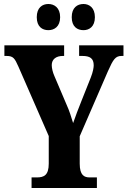

<svg xmlns="http://www.w3.org/2000/svg" viewBox="-20 -941 639 961"><path d="M398 -790C426 -790 455 -807 455 -855C455 -903 426 -921 398 -921C367 -921 339 -903 339 -855C339 -807 367 -790 398 -790ZM222 -790C251 -790 281 -807 281 -855C281 -903 251 -921 222 -921C192 -921 164 -903 164 -855C164 -807 192 -790 222 -790ZM138 0H465V-53H429C402 -53 379 -63 379 -122V-259L520 -584C547 -645 558 -661 589 -661H598V-714H376V-661H392C430 -661 449 -649 449 -614C449 -604 446 -582 434 -552L389 -439C372 -397 357 -357 346 -325C336 -356 329 -383 312 -420L252 -561C244 -579 239 -600 239 -615C239 -644 260 -661 295 -661H301V-714H2V-661H13C47 -661 54 -648 72 -608L224 -260V-122C224 -64 200 -53 165 -53H138Z"/></svg>

Font: Noto Serif Georgian ExtraCondensed ExtraBold
Style: Regular
Weight: 800
Width: 2
Designer: Monotype Design Team, Akaki Razmadze
Foundry: Google LLC
Version: Version 2.003